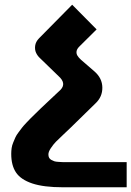

<svg xmlns="http://www.w3.org/2000/svg" viewBox="-20 -586 559 817"><path d="M519 104H267.1Q253.4 104 246.3 103.8Q239.3 103.5 228 102.8Q216.8 102.1 210.9 100.1Q205.1 98.1 198.5 94.5Q191.9 90.8 189 85.2Q186 79.6 186 71.8Q185.5 60.5 196.3 44.4Q207 28.3 218.3 16.8Q229.5 5.4 250.7 -14.4Q272 -34.2 278.8 -41L386.2 -146Q416 -173.8 415.5 -213.6Q415 -253.4 381.8 -282.2L325.2 -331.1Q314 -341.3 309.1 -349.9Q304.2 -358.4 305.9 -368.4Q307.6 -378.4 318.8 -389.2L391.1 -460.9L287.1 -565.9L146 -422.9Q131.8 -408.2 129.6 -391.4Q127.4 -374.5 133.5 -361.3Q139.6 -348.1 150.9 -337.9L229 -262.2Q263.7 -231.4 237.8 -204.1L154.8 -126Q149.9 -121.1 133.3 -105Q116.7 -88.9 111.3 -83.5Q106 -78.1 92.5 -64Q79.1 -49.8 74 -43Q68.8 -36.1 59.1 -23.2Q49.3 -10.3 45.4 -1.2Q41.5 7.8 36.4 20Q31.2 32.2 29.5 44.2Q27.8 56.2 27.8 68.8Q27.8 117.7 48.1 147.9Q68.4 178.2 117.2 194.6Q166 210.9 248 210.9H519Z"/></svg>

Font: Montserrat arm SemiBold
Style: Regular
Weight: 600
Designer: Julieta Ulanovsky
Foundry: Julieta Ulanovsky
Version: Version 6.000;PS 006.000;hotconv 1.0.88;makeotf.lib2.5.64775